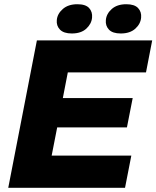

<svg xmlns="http://www.w3.org/2000/svg" viewBox="-20 -892 743 912"><path d="M19.2 0 155.2 -700H702.9L673.5 -548.1H302.1L278.5 -426.3H610.3L582.9 -286.7H251.6L225.4 -152.9H603.8L573.9 0ZM321 -733Q282.7 -733 264.9 -751.3Q247.2 -769.6 249.8 -796.6Q252.3 -826.5 278.3 -849.2Q304.2 -871.9 347.5 -871.9Q386.9 -871.9 403.4 -853.7Q419.8 -835.4 417.3 -808.4Q414.8 -778.9 390.1 -756Q365.3 -733 321 -733ZM553.6 -733Q514.7 -733 497.5 -751.3Q480.2 -769.6 482.8 -796.6Q485.3 -826.5 510.8 -849.2Q536.3 -871.9 580 -871.9Q618.9 -871.9 635.9 -853.7Q652.9 -835.4 650.3 -808.4Q647.8 -778.4 622.6 -755.7Q597.4 -733 553.6 -733Z"/></svg>

Font: REM Medium
Style: Italic
Weight: 500
Italic angle: -11°
Designer: Octavio Pardo
Foundry: Ashler Design
Version: Version 1.005;gftools[0.9.28]